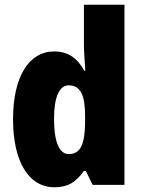

<svg xmlns="http://www.w3.org/2000/svg" viewBox="-20 -846 600 810"><path d="M209 -56C269 -56 301 -79 334 -125H342L371 -66H505V-826H334V-661C334 -632 337 -591 340 -548H335C306 -602 266 -629 208 -629C103 -629 35 -524 35 -343C35 -163 102 -56 209 -56ZM270 -196C232 -196 208 -243 208 -344C208 -439 231 -486 270 -486C320 -486 339 -444 339 -356V-329C338 -236 319 -196 270 -196Z"/></svg>

Font: Noto Sans Malayalam UI Condensed Black
Style: Regular
Weight: 900
Width: 3
Designer: Jelle Bosma - Monotype Design Team
Foundry: Monotype Imaging Inc.
Version: Version 2.104